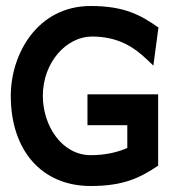

<svg xmlns="http://www.w3.org/2000/svg" viewBox="-20 -610 568 641"><path d="M16 -290C16 -108 119 11 283 11C395 11 450 -18 508 -57V-295H272V-192H405V-116C373 -102 333 -92 283 -92C186 -92 123 -191 123 -290C123 -402 202 -488 287 -488C374 -488 427 -453 471 -411L492 -391L509 -518C451 -559 396 -590 283 -590C105 -590 16 -430 16 -290Z"/></svg>

Font: Charger Sport
Style: Blk
Weight: 900
Designer: Jasper
Foundry: Cannot Into Space Fonts
Version: Version 1.1